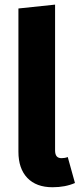

<svg xmlns="http://www.w3.org/2000/svg" viewBox="-20 -778 338 815"><path d="M203 16.8Q134 16.8 96.1 -22.7Q58.2 -62.2 58.2 -134V-742L213.8 -758.4V-139.6Q213.8 -123 220.4 -114.8Q227 -106.6 241.4 -106.6Q255.6 -106.6 267.6 -111.4L298.2 -1.2Q256.8 16.8 203 16.8Z"/></svg>

Font: Firava
Style: Regular
Weight: 400
Designer: Carrois Corporate & Edenspiekermann AG
Foundry: Greg Finn Gibson
Version: Version 5.000